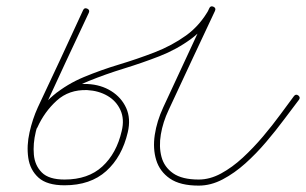

<svg xmlns="http://www.w3.org/2000/svg" viewBox="-20 -571 958 601"><path d="M253 -544Q262 -540 258 -531Q222 -455 186.5 -378.5Q151 -302 116 -226Q101 -196 92 -158.5Q83 -121 86 -87Q89 -53 111 -31Q133 -9 182 -9Q256 -9 300.5 -50Q345 -91 361 -161Q370 -198 357 -226.5Q344 -255 316.5 -271Q289 -287 253 -289Q253 -289 253 -289Q253 -289 253 -289Q196 -291 157.5 -256Q119 -221 97 -172Q97 -172 97 -172Q97 -172 97 -172Q93 -163 84 -167Q75 -171 79 -180Q104 -234 147 -272.5Q190 -311 254 -308Q254 -308 254 -308Q254 -308 254 -308Q296 -306 328 -286Q360 -266 375 -233Q390 -200 380 -157Q362 -80 312.5 -35.5Q263 9 182 9Q127 9 100.5 -15Q74 -39 68.5 -77Q63 -115 72.5 -157Q82 -199 98 -234Q134 -310 169.5 -386.5Q205 -463 240 -539Q244 -548 253 -544ZM97 -172Q93 -164 84 -167Q76 -171 79 -180Q104 -237 147 -272.5Q190 -308 243 -330Q296 -352 352.5 -369Q409 -386 463.5 -407Q518 -428 562.5 -460Q607 -492 636 -545Q640 -554 648 -549Q657 -545 652 -536Q624 -483 578.5 -449.5Q533 -416 479 -395Q425 -374 368 -356.5Q311 -339 258 -317.5Q205 -296 163 -262Q121 -228 97 -172Q97 -172 97 -172Q97 -172 97 -172ZM648 -550Q657 -546 653 -537Q616 -459 580 -381.5Q544 -304 508 -227Q490 -189 483.5 -150.5Q477 -112 485.5 -80Q494 -48 522 -28.5Q550 -9 602 -9Q637 -9 672 -28Q707 -47 740 -77.5Q773 -108 803 -143.5Q833 -179 857.5 -212.5Q882 -246 900 -270Q900 -270 900 -270Q900 -270 900 -270Q906 -278 914 -272Q921 -266 916 -259Q896 -233 870 -198Q844 -163 813 -126.5Q782 -90 748 -59.5Q714 -29 677 -9.5Q640 10 602 10Q544 10 512 -12Q480 -34 469 -70Q458 -106 464.5 -149Q471 -192 491 -235Q527 -313 563 -390Q599 -467 635 -545Q639 -554 648 -550Z"/></svg>

Font: FRB American Cursive Guidelines Arrows Extralight
Style: Italic
Weight: 200
Italic angle: -25°
Version: Version 2.0;Modular Font Editor K font №1